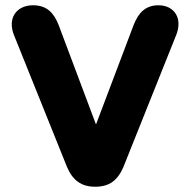

<svg xmlns="http://www.w3.org/2000/svg" viewBox="-20 -699 721 728"><path d="M341 9C395 9 426 -15 448 -66L646 -561C676 -630 640 -679 581 -679C531 -679 505 -650 487 -605L344 -227L202 -605C184 -650 158 -679 105 -679C43 -679 5 -630 35 -561L234 -66C256 -15 288 9 341 9Z"/></svg>

Font: SN Pro Heavy
Style: Regular
Weight: 800
Designer: Tobias Whetton
Foundry: Supernotes
Version: Version 1.001;Glyphs 3.2 (3249)